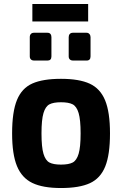

<svg xmlns="http://www.w3.org/2000/svg" viewBox="-20 -942 615 967"><path d="M41 -270Q41 -379 65.5 -438.5Q90 -498 143 -521.5Q196 -545 287 -545Q379 -545 432 -520.5Q485 -496 509.5 -436.5Q534 -377 534 -270Q534 -163 510 -103.5Q486 -44 433 -19.5Q380 5 287 5Q196 5 143 -20.5Q90 -46 65.5 -105.5Q41 -165 41 -270ZM386 -270Q386 -339 376 -372.5Q366 -406 346 -416.5Q326 -427 287 -427Q249 -427 229 -416.5Q209 -406 199 -372.5Q189 -339 189 -270Q189 -201 199 -167.5Q209 -134 229 -123.5Q249 -113 287 -113Q326 -113 346 -123.5Q366 -134 376 -167.5Q386 -201 386 -270ZM130 -658V-755Q130 -765 135.5 -771Q141 -777 151 -777H219Q229 -777 234 -771Q239 -765 239 -755V-658Q239 -637 219 -637H151Q142 -637 136 -642.5Q130 -648 130 -658ZM326 -658V-755Q326 -765 331.5 -771Q337 -777 347 -777H416Q425 -777 430.5 -770.5Q436 -764 436 -755V-658Q436 -637 416 -637H347Q338 -637 332 -642.5Q326 -648 326 -658ZM143 -922H424V-834H143Z"/></svg>

Font: Exo
Style: Bold
Weight: 700
Designer: Natanael Gama
Foundry: Natanael Gama
Version: Version 1.500; ttfautohint (v1.6)